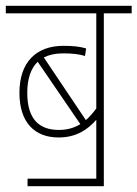

<svg xmlns="http://www.w3.org/2000/svg" viewBox="-20 -642 474 662"><path d="M75 -26V0H338V-596H434V-622H0V-596H312V-268C300 -252 289 -239 276 -228L131 -444C149 -453 171 -458 197 -458C232 -458 254 -455 273 -449L277 -475C256 -481 235 -484 199 -484C106 -484 47 -429 47 -322C47 -218 101 -168 182 -168C245 -168 284 -197 312 -229V-26ZM74 -322C74 -372 87 -407 110 -429L257 -214C234 -200 210 -194 183 -194C117 -194 74 -229 74 -322Z"/></svg>

Font: Noto Sans Condensed Thin
Style: Regular
Weight: 100
Width: 3
Designer: Monotype Design Team
Foundry: Monotype Imaging Inc.
Version: Version 2.013